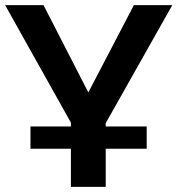

<svg xmlns="http://www.w3.org/2000/svg" viewBox="-24 -730 693 750"><path d="M253 0V-149H95V-236H253V-251L-4 -710H146L321 -369L499 -710H649L389 -249V-236H549V-149H389V0Z"/></svg>

Font: Rising Sun
Style: Bold
Weight: 700
Designer: Matt McInerney, Pablo Impallari, Rodrigo Fuenzalida (Raleway font), Stephen Hutchings (Greek), Cristiano Sobral (main ch
Foundry: The Rising Sun Project Authors
Version: Version 4.327; ttfautohint (v1.8.4.7-5d5b-dirty)